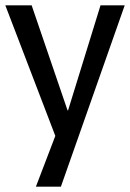

<svg xmlns="http://www.w3.org/2000/svg" viewBox="-51 -504 489 722"><path d="M418 -484 178 198H84L157 7L-31 -484H68L203 -89H205L327 -484Z"/></svg>

Font: Gamestation Display
Style: Regular
Weight: 400
Designer: Jonas Hecksher
Foundry: Jonas Hecksher, Playtypeª, e-types AS
Version: Version 1.003